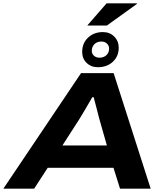

<svg xmlns="http://www.w3.org/2000/svg" viewBox="-45 -1122 983 1142"><path d="M474.1 -970.2 588.9 -1102.1H768.1L770 -1099.1L590.8 -970.2ZM537.1 -722.2Q496.6 -722.2 470.2 -748Q443.8 -773.9 443.8 -813Q443.8 -865.2 478.8 -898.2Q513.7 -931.2 566.9 -931.2Q607.9 -931.2 634.5 -904.5Q661.1 -877.9 661.1 -837.9Q661.1 -787.1 626.2 -754.6Q591.3 -722.2 537.1 -722.2ZM545.9 -778.8Q571.8 -778.8 587.9 -793.9Q604 -809.1 604 -833Q604 -850.6 591.1 -862.8Q578.1 -875 558.1 -875Q532.7 -875 516.8 -859.6Q501 -844.2 501 -818.8Q501 -802.2 513.9 -790.5Q526.9 -778.8 545.9 -778.8ZM-24.9 0 437 -687H630.9L851.1 0H668.9L629.9 -124H238.8L158.2 0ZM326.2 -256.8H590.8L545.9 -414.1Q542.5 -426.8 528.3 -482.4Q514.2 -538.1 512.2 -543.9H503.9Q459 -465.3 426.8 -413.1Z"/></svg>

Font: Archivo Expanded
Style: Bold Italic
Weight: 700
Width: 7
Italic angle: -10°
Designer: Hector Gatti
Foundry: Omnibus-Type
Version: Version 2.001